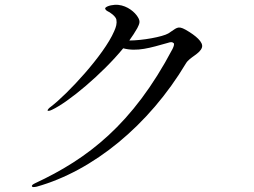

<svg xmlns="http://www.w3.org/2000/svg" viewBox="-20 -755 1040 787"><path d="M131 10C362 -55 590 -241 742 -495C757 -521 800 -534 808 -561C814 -582 783 -609 741 -633C707 -652 704 -639 670 -618C646 -604 564 -589 510 -589C523 -607 534 -624 543 -640C551 -657 557 -666 545 -685C533 -705 503 -731 465 -735C447 -737 420 -732 412 -723C409 -720 413 -713 421 -709C429 -706 454 -689 457 -675C460 -659 456 -645 448 -627C406 -529 255 -368 189 -318C179 -311 175 -305 175 -302C176 -299 185 -301 193 -305C260 -336 399 -452 485 -557C542 -542 596 -559 667 -579C679 -583 686 -584 692 -578C695 -575 693 -566 687 -554C524 -245 339 -104 124 -4C116 0 109 4 111 9C112 12 118 13 131 10Z"/></svg>

Font: Shippori Mincho
Style: Regular
Weight: 400
Designer: Bonji Tadano  Ryoko NISHIZUKA  (kana & ideographs); Frank Grießhammer (Latin, Greek & Cyrillic); Wenlong ZHANG  (bopomof
Foundry: Adobe Systems Incorporated
Version: Version 1.003;PS 1.001;hotconv 16.6.54;makeotf.lib2.5.65590